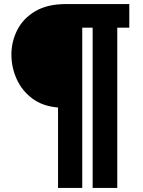

<svg xmlns="http://www.w3.org/2000/svg" viewBox="-20 -720 702 943"><path d="M265 203V-192Q190 -198 139 -236Q88 -274 62 -331.5Q36 -389 36 -452Q36 -516 65 -573Q94 -630 153.5 -665Q213 -700 303 -700H615V-584H556V203H435V-584H384V203Z"/></svg>

Font: MuseoModerno Thin ExtraBold
Style: Regular
Weight: 800
Version: Version 1.002